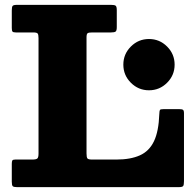

<svg xmlns="http://www.w3.org/2000/svg" viewBox="-20 -770 806 790"><path d="M117 -636.5H45.5Q34.5 -636.5 31.5 -640Q28.5 -643.5 28.5 -655V-726.5Q28.5 -741 31.8 -745.5Q35 -750 50 -750H437Q451 -750 455.8 -746.5Q460.5 -743 460.5 -728V-658.5Q460.5 -643.5 455.5 -640Q450.5 -636.5 436.5 -636.5H359.5Q345.5 -636.5 340.8 -633.5Q336 -630.5 336 -616.5V-138.5Q336 -122.5 339.8 -118Q343.5 -113.5 359.5 -113.5H458.5Q517 -113.5 555.5 -130.8Q594 -148 613.5 -188.8Q633 -229.5 635.5 -301Q636 -314 638 -317.5Q640 -321 653.5 -321H717Q728.5 -321 732.8 -318.2Q737 -315.5 737 -304V-25Q737 -9.5 733.8 -4.8Q730.5 0 715 0H50.5Q36.5 0 32.5 -3.8Q28.5 -7.5 28.5 -22.5V-96Q28.5 -106 30.8 -109.8Q33 -113.5 42.5 -113.5H112.5Q128.5 -113.5 133.5 -117.8Q138.5 -122 138.5 -138.5V-613Q138.5 -627.5 135 -632Q131.5 -636.5 117 -636.5ZM487.5 -504Q487.5 -547.5 518.5 -578.5Q549.5 -609.5 593 -609.5Q636.5 -609.5 667.5 -578.5Q698.5 -547.5 698.5 -504Q698.5 -460.5 667.5 -429.5Q636.5 -398.5 593 -398.5Q549.5 -398.5 518.5 -429.5Q487.5 -460.5 487.5 -504Z"/></svg>

Font: Besley* Heavy
Style: Regular
Weight: 800
Designer: Owen Earl
Foundry: indestructible type*
Version: Version 3.000; ttfautohint (v1.8.3)